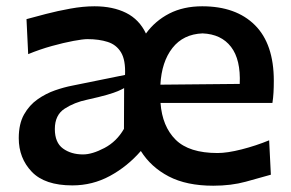

<svg xmlns="http://www.w3.org/2000/svg" viewBox="-20 -572 917 605"><path d="M651.9 13.2Q567.9 13.2 511.7 -16.1Q455.6 -45.4 423.8 -96.2Q381.3 -47.4 326.4 -17.6Q271.5 12.2 208 12.2Q121.1 12.2 80.1 -30.8Q39.1 -73.7 39.1 -136.7Q39.1 -181.6 55.7 -211.2Q72.3 -240.7 98.4 -259Q124.5 -277.3 153.6 -287.4Q182.6 -297.4 208 -302.2L374 -335.9Q376 -382.8 361.3 -407Q346.7 -431.2 319.3 -439.9Q292 -448.7 255.4 -448.7Q241.7 -448.7 211.4 -443.1Q181.2 -437.5 143.3 -427Q105.5 -416.5 68.8 -401.4L63.5 -511.7Q88.4 -518.6 125 -528.1Q161.6 -537.6 201.9 -544.9Q242.2 -552.2 277.8 -552.2Q335.4 -552.2 377.2 -531.5Q418.9 -510.7 439.9 -466.3Q468.8 -506.3 513.4 -529.3Q558.1 -552.2 617.2 -552.2Q723.6 -552.2 783.2 -492.9Q842.8 -433.6 842.8 -317.4Q842.8 -296.4 841.8 -279.8Q840.8 -263.2 838.4 -247.6H485.8Q491.2 -173.8 533.4 -131.8Q575.7 -89.8 665.5 -89.8Q696.3 -89.8 741.5 -101.3Q786.6 -112.8 828.1 -129.9L833.5 -21.5Q800.8 -12.2 754.6 0.5Q708.5 13.2 651.9 13.2ZM735.4 -307.6Q738.8 -384.3 708 -424.3Q677.2 -464.4 618.2 -466.8Q557.6 -464.4 523.4 -420.9Q489.3 -377.4 485.4 -305.2ZM241.7 -85.4Q270.5 -85.4 309.1 -105.7Q347.7 -126 370.6 -166L371.1 -294.4Q363.3 -290 351.6 -284.9Q339.8 -279.8 317.1 -273.2Q294.4 -266.6 254.4 -257.8Q214.4 -249.5 183.6 -229.5Q152.8 -209.5 152.8 -165.5Q152.8 -122.6 178.5 -104Q204.1 -85.4 241.7 -85.4Z"/></svg>

Font: Pinar-DS3-FD SemiBold
Style: Regular
Weight: 600
Designer: Amin Abedi
Version: Version 3.000